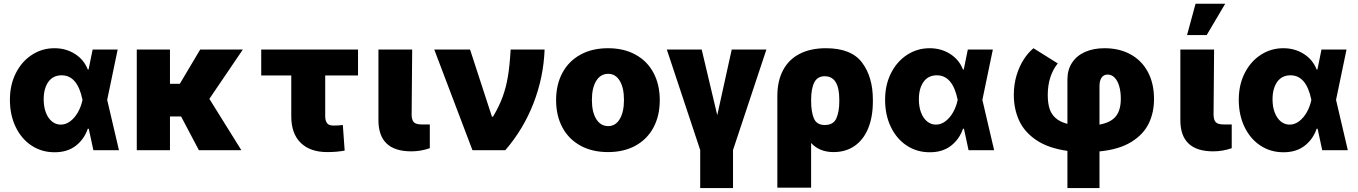

<svg xmlns="http://www.w3.org/2000/svg" viewBox="-20 -791 7149 1011"><path d="M32.2 -265.6Q32.2 -344.7 63.7 -406.5Q95.2 -468.3 148.7 -502.7Q202.1 -537.1 266.6 -537.1Q327.1 -537.1 374.5 -507.1Q421.9 -477.1 442.4 -424.8H446.3L467.8 -530.3H599.6L544.4 -265.1L606.4 0H471.7L447.3 -113.3H442.4Q423.3 -57.6 378.7 -23.2Q334 11.2 266.6 10.7Q199.7 10.7 146.2 -24.4Q92.8 -59.6 62.5 -122.6Q32.2 -185.5 32.2 -265.6ZM299.8 -134.8Q327.1 -134.8 350.8 -153.1Q374.5 -171.4 390.9 -200.9Q407.2 -230.5 414.1 -263.7L414.6 -265.1L414.1 -266.6Q387.7 -394.5 304.7 -394.5Q259.3 -394.5 234.6 -359.9Q210 -325.2 210 -267.6Q210 -229 221.4 -198.7Q232.9 -168.5 253.4 -151.6Q273.9 -134.8 299.8 -134.8Z M875 -349.6H926.8L1034.2 -530.3H1258.8L1082.5 -270.5L1251 0H1027.3L933.6 -177.7H875V0H700.2V-530.3H875Z M1865.2 -393.6H1692.4V-179.7Q1692.4 -155.3 1702.1 -142.6Q1711.9 -129.9 1734.4 -129.9Q1751 -129.9 1761.7 -130.6Q1772.5 -131.3 1785.2 -132.8L1794.9 2Q1772.5 5.9 1752 7.8Q1731.4 9.8 1703.1 9.8Q1613.3 9.8 1563.5 -38.8Q1513.7 -87.4 1513.7 -178.7V-393.6H1355.5V-530.3H1865.2Z M2150.4 -530.3 2147.5 -185.5Q2148.4 -157.7 2159.9 -146.7Q2171.4 -135.7 2201.2 -135.7H2243.2V-10.7Q2196.3 5.9 2145.5 5.9Q1972.7 5.9 1972.7 -158.2V-530.3Z M2266.6 -530.3H2455.1L2570.3 -176.8H2576.2Q2608.4 -231 2626.7 -281Q2645 -331.1 2654.5 -388.7Q2664.1 -446.3 2668.9 -530.3H2847.7Q2842.3 -384.3 2789.1 -247.1Q2735.8 -109.9 2640.6 0H2467.8Z M2908.2 -263.7Q2908.2 -345.2 2941.2 -407Q2974.1 -468.8 3035.9 -502.9Q3097.7 -537.1 3181.6 -537.1Q3265.6 -537.1 3327.1 -502.9Q3388.7 -468.8 3421.4 -407Q3454.1 -345.2 3454.1 -263.7Q3454.1 -182.1 3421.4 -120.4Q3388.7 -58.6 3327.1 -24.4Q3265.6 9.8 3181.6 9.8Q3097.7 9.8 3035.9 -24.4Q2974.1 -58.6 2941.2 -120.4Q2908.2 -182.1 2908.2 -263.7ZM3265.6 -264.6Q3265.6 -328.6 3243.4 -365.5Q3221.2 -402.3 3182.6 -402.3Q3142.6 -402.3 3119.6 -365.5Q3096.7 -328.6 3096.7 -264.6Q3096.7 -201.2 3119.6 -164.1Q3142.6 -127 3182.6 -127Q3221.2 -127 3243.4 -164.1Q3265.6 -201.2 3265.6 -264.6Z M3674.8 -530.3 3756.8 -184.6 3833 -530.3H4015.6L3839.8 -1V199.2H3667V-1L3491.2 -530.3Z M4329.1 -537.1Q4462.9 -537.1 4519.5 -461.2Q4576.2 -385.3 4576.2 -266.6V-256.8Q4576.2 -175.3 4551.5 -115.2Q4526.9 -55.2 4480.2 -22.7Q4433.6 9.8 4369.1 9.8Q4294.9 9.8 4251 -38.1V197.3H4073.2V-285.2Q4073.2 -364.7 4103.3 -421.4Q4133.3 -478 4190.9 -507.6Q4248.5 -537.1 4329.1 -537.1ZM4323.2 -132.8Q4368.7 -132.8 4384 -168Q4399.4 -203.1 4399.4 -256.8V-266.6Q4399.4 -389.6 4322.3 -389.6Q4284.2 -389.6 4267.6 -356.7Q4251 -323.7 4251 -262.7V-260.7Q4251 -202.1 4265.6 -167.5Q4280.3 -132.8 4323.2 -132.8Z M4640.6 -265.6Q4640.6 -344.7 4672.1 -406.5Q4703.6 -468.3 4757.1 -502.7Q4810.5 -537.1 4875 -537.1Q4935.5 -537.1 4982.9 -507.1Q5030.3 -477.1 5050.8 -424.8H5054.7L5076.2 -530.3H5208L5152.8 -265.1L5214.8 0H5080.1L5055.7 -113.3H5050.8Q5031.7 -57.6 4987.1 -23.2Q4942.4 11.2 4875 10.7Q4808.1 10.7 4754.6 -24.4Q4701.2 -59.6 4670.9 -122.6Q4640.6 -185.5 4640.6 -265.6ZM4908.2 -134.8Q4935.5 -134.8 4959.2 -153.1Q4982.9 -171.4 4999.3 -200.9Q5015.6 -230.5 5022.5 -263.7L5022.9 -265.1L5022.5 -266.6Q4996.1 -394.5 4913.1 -394.5Q4867.7 -394.5 4843 -359.9Q4818.4 -325.2 4818.4 -267.6Q4818.4 -229 4829.8 -198.7Q4841.3 -168.5 4861.8 -151.6Q4882.3 -134.8 4908.2 -134.8Z M5795.9 -537.1Q5874.5 -537.1 5933.3 -504.6Q5992.2 -472.2 6024.4 -411.9Q6056.6 -351.6 6056.6 -270.5Q6057.1 -200.2 6029.3 -141.8Q6001.5 -83.5 5937.3 -43.7Q5873 -3.9 5769.5 6.3V199.2H5600.6V3.4Q5499.5 -10.7 5436.5 -53.5Q5373.5 -96.2 5345.9 -157.2Q5318.4 -218.3 5318.4 -291Q5318.4 -346.7 5333 -394.8Q5347.7 -442.9 5371.1 -478.8Q5394.5 -514.6 5421.9 -537.1L5549.8 -457Q5524.4 -425.8 5510.7 -383.8Q5497.1 -341.8 5497.1 -291Q5497.1 -250 5505.9 -220.7Q5514.6 -191.4 5537.4 -170.4Q5560.1 -149.4 5600.6 -138.7V-373Q5600.6 -423.3 5624.8 -460.4Q5648.9 -497.6 5693.1 -517.3Q5737.3 -537.1 5795.9 -537.1ZM5881.8 -270.5Q5881.8 -309.6 5873 -338.4Q5864.3 -367.2 5848.6 -382.8Q5833 -398.4 5812.5 -398.4Q5792 -398.4 5780.8 -382.6Q5769.5 -366.7 5769.5 -337.9V-134.8Q5830.1 -146 5856 -179Q5881.8 -211.9 5881.8 -270.5Z M6373 -530.3 6370.1 -185.5Q6371.1 -157.7 6382.6 -146.7Q6394 -135.7 6423.8 -135.7H6465.8V-10.7Q6418.9 5.9 6368.2 5.9Q6195.3 5.9 6195.3 -158.2V-530.3ZM6275.4 -771.5H6431.6L6334 -606.4H6230.5Z M6502.9 -265.6Q6502.9 -344.7 6534.4 -406.5Q6565.9 -468.3 6619.4 -502.7Q6672.9 -537.1 6737.3 -537.1Q6797.9 -537.1 6845.2 -507.1Q6892.6 -477.1 6913.1 -424.8H6917L6938.5 -530.3H7070.3L7015.1 -265.1L7077.1 0H6942.4L6918 -113.3H6913.1Q6894 -57.6 6849.4 -23.2Q6804.7 11.2 6737.3 10.7Q6670.4 10.7 6616.9 -24.4Q6563.5 -59.6 6533.2 -122.6Q6502.9 -185.5 6502.9 -265.6ZM6770.5 -134.8Q6797.9 -134.8 6821.5 -153.1Q6845.2 -171.4 6861.6 -200.9Q6877.9 -230.5 6884.8 -263.7L6885.3 -265.1L6884.8 -266.6Q6858.4 -394.5 6775.4 -394.5Q6730 -394.5 6705.3 -359.9Q6680.7 -325.2 6680.7 -267.6Q6680.7 -229 6692.1 -198.7Q6703.6 -168.5 6724.1 -151.6Q6744.6 -134.8 6770.5 -134.8Z"/></svg>

Font: Pretendard GOV Black
Style: Regular
Weight: 900
Designer: Base glyphs from Inter by Rasmus Andersson; Hangeul glyphs from Noto Sans CJK(Source Han Sans) by Jang Soo-young and Kan
Foundry: Kil Hyung-jin
Version: Version 1.309